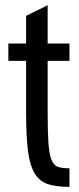

<svg xmlns="http://www.w3.org/2000/svg" viewBox="-20 -706 302 735"><path d="M12 -539.3V-472.9H79.9V-277.6Q79.9 -184.3 87.1 -127.8Q94.4 -71.3 113.5 -41Q132.6 -10.7 164.7 -0.7Q196.9 9.3 245.9 9.3V-61.7Q218.9 -61.7 202.4 -67.1Q186 -72.6 177.1 -94.4Q168.3 -116.1 165.4 -159.6Q162.4 -203.1 162.4 -279.3V-472.9H245.9V-539.3H162.4V-686L79.9 -645.3V-539.3Z"/></svg>

Font: Secuela Black
Style: Regular
Weight: 900
Designer: Fernando Haro
Foundry: deFharo
Version: Version 1.704